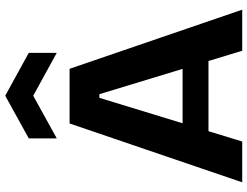

<svg xmlns="http://www.w3.org/2000/svg" viewBox="-126 -820 946 734"><g transform="rotate(-90 347.0 -453.0)"><path d="M17 0 242 -660H451L677 0H520L354 -546H340L173 0ZM143 -129V-228H571V-129ZM185 -709V-816L348 -906L512 -816V-709L348 -799Z"/></g></svg>

Font: Bricolage Grotesque 48pt Condensed ExtraBold
Style: Bold
Weight: 700
Version: Version 1.000;gftools[0.9.30]